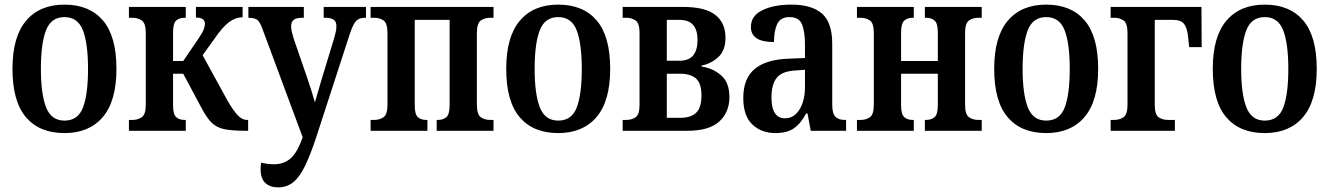

<svg xmlns="http://www.w3.org/2000/svg" viewBox="-20 -566 5753 831"><path d="M259 10Q151 10 92.5 -58.5Q34 -127 34 -268Q34 -407 93 -476.5Q152 -546 259 -546Q367 -546 425.5 -477.5Q484 -409 484 -268Q484 -129 425 -59.5Q366 10 259 10ZM259 -44Q318 -44 339.5 -101.5Q361 -159 361 -268Q361 -377 339 -434.5Q317 -492 259 -492Q201 -492 179 -434.5Q157 -377 157 -268Q157 -159 179.5 -101.5Q202 -44 259 -44Z M538 0V-47H554Q577 -47 594 -59Q611 -71 611 -113V-423Q611 -465 594 -477Q577 -489 554 -489H538V-536H784V-489H778Q756 -489 742.5 -477Q729 -465 729 -425V-302H773L839 -399Q857 -425 862 -439.5Q867 -454 867 -463Q867 -490 828 -490V-536H1030V-491Q999 -491 971 -470Q943 -449 911 -402L857 -327L965 -130Q988 -90 1007.5 -68.5Q1027 -47 1050 -47H1054V0H1042Q984 0 950.5 -7Q917 -14 895.5 -35.5Q874 -57 851 -101L773 -247H729V-111Q729 -71 742.5 -59Q756 -47 778 -47H784V0Z M1184 245Q1149 245 1128.5 226Q1108 207 1108 167Q1108 153 1110 138Q1140 145 1165 145Q1205 145 1233 123.5Q1261 102 1282 49L1290 28L1117 -438Q1106 -470 1094 -479.5Q1082 -489 1058 -489H1055V-536H1295V-489H1288Q1261 -489 1250.5 -479.5Q1240 -470 1240 -453Q1240 -442 1243 -428.5Q1246 -415 1251 -399L1310 -228Q1319 -201 1326.5 -178Q1334 -155 1343 -123Q1352 -154 1358 -174.5Q1364 -195 1371 -219L1426 -400Q1430 -413 1433 -427Q1436 -441 1436 -453Q1436 -473 1424 -481Q1412 -489 1388 -489H1381V-536H1564V-489H1558Q1535 -489 1521.5 -475.5Q1508 -462 1493 -416L1348 30Q1322 108 1298.5 155.5Q1275 203 1247.5 224Q1220 245 1184 245Z M1584 0V-47H1600Q1624 -47 1640.5 -59Q1657 -71 1657 -113V-423Q1657 -465 1640.5 -477Q1624 -489 1600 -489H1584V-536H2116V-489H2101Q2077 -489 2060.5 -477Q2044 -465 2044 -423V-113Q2044 -71 2060.5 -59Q2077 -47 2101 -47H2116V0H1870V-47H1876Q1898 -47 1912 -59Q1926 -71 1926 -111V-480H1775V-111Q1775 -71 1788.5 -59Q1802 -47 1824 -47H1830V0Z M2396 10Q2288 10 2229.5 -58.5Q2171 -127 2171 -268Q2171 -407 2230 -476.5Q2289 -546 2396 -546Q2504 -546 2562.5 -477.5Q2621 -409 2621 -268Q2621 -129 2562 -59.5Q2503 10 2396 10ZM2396 -44Q2455 -44 2476.5 -101.5Q2498 -159 2498 -268Q2498 -377 2476 -434.5Q2454 -492 2396 -492Q2338 -492 2316 -434.5Q2294 -377 2294 -268Q2294 -159 2316.5 -101.5Q2339 -44 2396 -44Z M2675 0V-47H2691Q2715 -47 2731.5 -59Q2748 -71 2748 -112V-424Q2748 -465 2731.5 -477Q2715 -489 2691 -489H2675V-536H2937Q3032 -536 3076 -501.5Q3120 -467 3120 -403Q3120 -347 3088.5 -318.5Q3057 -290 3016 -282V-278Q3065 -271 3101 -240Q3137 -209 3137 -146Q3137 -80 3093 -40Q3049 0 2956 0ZM2866 -303H2920Q2961 -303 2980 -326Q2999 -349 2999 -393Q2999 -436 2980 -458Q2961 -480 2920 -480H2866ZM2866 -56H2923Q2970 -56 2993 -78Q3016 -100 3016 -153Q3016 -206 2992 -226.5Q2968 -247 2922 -247H2866Z M3336 10Q3276 10 3236.5 -27Q3197 -64 3197 -142Q3197 -227 3247 -268Q3297 -309 3394 -312L3464 -315V-373Q3464 -428 3451.5 -460Q3439 -492 3397 -492Q3358 -492 3344 -462.5Q3330 -433 3330 -384Q3230 -384 3230 -449Q3230 -498 3280 -522Q3330 -546 3405 -546Q3493 -546 3537.5 -507.5Q3582 -469 3582 -376V-113Q3582 -74 3596 -60.5Q3610 -47 3635 -47H3642V0H3489L3475 -75H3469Q3446 -31 3416 -10.5Q3386 10 3336 10ZM3378 -54Q3417 -54 3440.5 -92.5Q3464 -131 3464 -189V-264L3423 -261Q3365 -258 3342 -229.5Q3319 -201 3319 -144Q3319 -54 3378 -54Z M3689 0V-47H3705Q3729 -47 3745.5 -59Q3762 -71 3762 -113V-423Q3762 -465 3745.5 -477Q3729 -489 3705 -489H3689V-536H3935V-489H3929Q3908 -489 3894 -477Q3880 -465 3880 -425V-302H4039V-425Q4039 -465 4025 -477Q4011 -489 3989 -489H3983V-536H4229V-489H4214Q4190 -489 4173.5 -477Q4157 -465 4157 -423V-113Q4157 -71 4173.5 -59Q4190 -47 4214 -47H4229V0H3983V-47H3989Q4011 -47 4025 -59Q4039 -71 4039 -111V-247H3880V-111Q3880 -71 3894 -59Q3908 -47 3929 -47H3935V0Z M4508 10Q4400 10 4341.5 -58.5Q4283 -127 4283 -268Q4283 -407 4342 -476.5Q4401 -546 4508 -546Q4616 -546 4674.5 -477.5Q4733 -409 4733 -268Q4733 -129 4674 -59.5Q4615 10 4508 10ZM4508 -44Q4567 -44 4588.5 -101.5Q4610 -159 4610 -268Q4610 -377 4588 -434.5Q4566 -492 4508 -492Q4450 -492 4428 -434.5Q4406 -377 4406 -268Q4406 -159 4428.5 -101.5Q4451 -44 4508 -44Z M4787 0V-47H4803Q4826 -47 4843 -59Q4860 -71 4860 -113V-423Q4860 -465 4843.5 -477Q4827 -489 4803 -489H4787V-536H5180L5181 -362H5127L5122 -408Q5118 -446 5104.5 -463Q5091 -480 5056 -480H4978V-111Q4978 -71 4994 -59Q5010 -47 5036 -47H5065V0Z M5454 10Q5346 10 5287.5 -58.5Q5229 -127 5229 -268Q5229 -407 5288 -476.5Q5347 -546 5454 -546Q5562 -546 5620.5 -477.5Q5679 -409 5679 -268Q5679 -129 5620 -59.5Q5561 10 5454 10ZM5454 -44Q5513 -44 5534.5 -101.5Q5556 -159 5556 -268Q5556 -377 5534 -434.5Q5512 -492 5454 -492Q5396 -492 5374 -434.5Q5352 -377 5352 -268Q5352 -159 5374.5 -101.5Q5397 -44 5454 -44Z"/></svg>

Font: Noto Serif Condensed SemiBold
Style: Regular
Weight: 600
Width: 3
Designer: Monotype Design Team
Foundry: Monotype Imaging Inc.
Version: Version 2.013